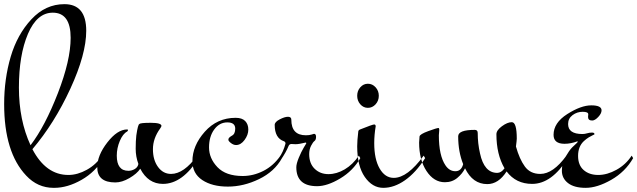

<svg xmlns="http://www.w3.org/2000/svg" viewBox="-67 -859 3067 924"><path d="M273 -677Q273 -798 187 -798Q111 -798 67.5 -696Q24 -594 24 -437.5Q24 -281 80 -160Q150 -252 211.5 -410.5Q273 -569 273 -677ZM262 -17Q306 -17 351 -42Q396 -67 424 -110L431 -98Q393 -32 325.5 6.5Q258 45 194 45H191Q114 45 59 -14Q-47 -126 -47 -358Q-47 -479 -15.5 -586Q16 -693 84 -766Q152 -839 243 -839Q348 -839 348 -711Q348 -598 271.5 -432Q195 -266 89 -141Q154 -17 262 -17Z M604 -262Q607 -268 658.5 -268Q710 -268 710 -253Q710 -250 704 -241Q669 -193 669 -141Q669 -89 693.5 -55.5Q718 -22 756 -22Q818 -22 882 -110L889 -98Q811 26 717 26Q646 26 608 -47Q592 -23 556 -2Q520 19 488 19Q401 19 401 -54Q401 -111 449.5 -173.5Q498 -236 545 -236Q549 -236 549 -233Q549 -230 545 -226Q524 -215 509.5 -180.5Q495 -146 495 -110Q495 -37 551 -37Q567 -37 581.5 -45.5Q596 -54 599 -70Q586 -105 586 -143Q586 -181 589 -207Q597 -262 604 -262Z M1065 -240Q1065 -270 1027 -270Q989 -270 964 -236Q939 -202 939 -149.5Q939 -97 979.5 -54.5Q1020 -12 1101 -12Q1152 -12 1200.5 -36.5Q1249 -61 1283 -110L1290 -98Q1254 -33 1179.5 3Q1105 39 1029.5 39Q954 39 906.5 7.5Q859 -24 859 -83Q859 -158 918.5 -225Q978 -292 1067 -292Q1098 -292 1113 -276.5Q1128 -261 1128 -235.5Q1128 -210 1110 -185.5Q1092 -161 1069 -161Q1057 -161 1044.5 -170.5Q1032 -180 1032 -186.5Q1032 -193 1037 -197.5Q1042 -202 1049 -206Q1065 -214 1065 -240Z M1355 -165 1336 -166Q1326 -166 1322 -157Q1310 -127 1284 -89L1276 -100Q1296 -127 1307 -168Q1307 -176 1300 -179Q1255 -194 1255 -258Q1255 -272 1279 -284.5Q1303 -297 1319 -297Q1335 -297 1335 -283Q1335 -208 1405 -208Q1422 -208 1432.5 -211.5Q1443 -215 1444 -215Q1454 -215 1454 -200.5Q1454 -186 1446.5 -180.5Q1439 -175 1430 -157.5Q1421 -140 1421 -117Q1421 -72 1447.5 -46.5Q1474 -21 1513.5 -21Q1553 -21 1592 -44Q1631 -67 1660 -110L1667 -98Q1632 -37 1570 0Q1508 37 1459 37Q1359 37 1359 -54Q1359 -71 1371 -100Q1383 -129 1395 -149L1407 -169Q1407 -173 1404 -173Q1372 -165 1355 -165Z M1657 -224Q1652 -182 1652 -155Q1652 -60 1688.5 -7.5Q1725 45 1777.5 45Q1830 45 1882 8.5Q1934 -28 1979 -98L1972 -110Q1894 -3 1828 -3Q1786 -3 1760 -48Q1734 -93 1734 -170Q1734 -210 1741 -251Q1741 -260 1733.5 -260Q1726 -260 1666 -236Q1657 -233 1657 -224ZM1740.5 -439Q1756 -422 1756 -398Q1756 -374 1740.5 -357Q1725 -340 1703.5 -340Q1682 -340 1667 -357Q1652 -374 1652 -398Q1652 -422 1667 -439Q1682 -456 1703.5 -456Q1725 -456 1740.5 -439Z M2047 -234 2045 -208Q2045 -110 2077 -63Q2096 -35 2124.5 -35Q2153 -35 2162 -69Q2138 -129 2138 -203Q2138 -234 2218 -234Q2232 -234 2232 -219Q2232 -169 2243 -121Q2263 -27 2326 -27Q2345 -27 2361 -49Q2322 -116 2322 -213Q2322 -232 2348.5 -251.5Q2375 -271 2396 -271Q2420 -271 2420 -192Q2420 -184 2416 -154Q2433 -93 2459 -57.5Q2485 -22 2533 -22Q2595 -22 2659 -110L2666 -98Q2588 26 2494 26Q2416 26 2371 -34Q2332 27 2278 27Q2208 27 2171 -49Q2159 -24 2134 -3Q2109 18 2074 18Q2021 18 1985.5 -36Q1950 -90 1950 -173L1952 -202Q1953 -213 1994 -228Q2035 -243 2043 -243Q2047 -243 2047 -234Z M2763 -296 2764 -309Q2764 -321 2737 -321Q2710 -321 2688.5 -305Q2667 -289 2667 -262Q2667 -214 2736 -214Q2747 -214 2758.5 -217.5Q2770 -221 2782 -221Q2794 -221 2794 -213Q2794 -212 2786 -208.5Q2778 -205 2766.5 -198Q2755 -191 2743 -180Q2715 -154 2715 -109Q2715 -64 2742 -40.5Q2769 -17 2812 -17Q2855 -17 2900 -42Q2945 -67 2973 -110L2980 -98Q2942 -32 2874.5 6.5Q2807 45 2751.5 45Q2696 45 2666.5 22Q2637 -1 2637 -37.5Q2637 -74 2655 -105Q2673 -136 2686.5 -149.5Q2700 -163 2706.5 -168.5Q2713 -174 2713 -176.5Q2713 -179 2712 -179Q2680 -167 2650 -167Q2597 -167 2597 -210Q2597 -268 2663 -310Q2729 -352 2778.5 -352Q2828 -352 2828 -328Q2828 -313 2812 -296Q2796 -279 2783 -279Q2763 -279 2763 -296Z"/></svg>

Font: Mr Bedfort
Style: Regular
Weight: 400
Designer: Alejandro Paul
Foundry: Alejandro Paul
Version: Version 1.000